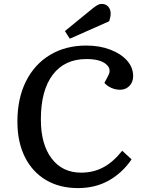

<svg xmlns="http://www.w3.org/2000/svg" viewBox="-20 -948 733 982"><path d="M534 -562Q552 -596 521 -621Q490 -646 422 -646Q311 -646 250 -566Q189 -486 189 -337Q189 -210 244 -137.5Q299 -65 395 -65Q458 -65 509 -92.5Q560 -120 605 -177L653 -133Q606 -64 537 -25Q468 14 379 14Q285 14 215.5 -27Q146 -68 107.5 -144.5Q69 -221 69 -326Q69 -445 113 -532.5Q157 -620 236.5 -667.5Q316 -715 421 -715Q490 -715 544.5 -694Q599 -673 630 -638Q661 -603 661 -559Q661 -528 642 -508.5Q623 -489 594 -489Q571 -489 549.5 -498.5Q528 -508 514 -524ZM454 -905Q468 -916 478.5 -922Q489 -928 501 -928Q521 -928 533.5 -914Q546 -900 546 -879Q546 -861 538 -839L337 -750L312 -789Z"/></svg>

Font: Literata 7pt Medium
Style: Italic
Weight: 500
Italic angle: -2°
Designer: Latin by Veronika Burian and Jose Scaglione. Greek by Irene Vlachou. Cyrillic by Vera Evstafieva
Foundry: TypeTogether
Version: Version 3.002